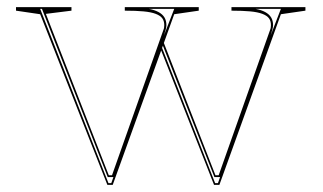

<svg xmlns="http://www.w3.org/2000/svg" viewBox="-20 -520 909 540"><path d="M437 -409 586 -27H595L740 -437Q741 -439 741.5 -442.5Q742 -446 742 -449Q742 -461 736.5 -468.5Q731 -476 718 -481Q705 -486 683.5 -488Q662 -490 631 -490V-500H839V-490L770 -480L597 0H582L429 -389ZM282 0 93 -480 25 -490V-500H181V-490L109 -481L286 -27H295L440 -437Q441 -439 441.5 -442.5Q442 -446 442 -449Q442 -461 436.5 -468.5Q431 -476 418 -481Q405 -486 383.5 -488Q362 -490 331 -490V-500H539V-490L470 -480L297 0ZM285 -5H293L299 -22H283L98 -495H93ZM399 -495Q415 -492 426 -486Q437 -480 442.5 -471Q448 -462 448 -449Q448 -444 446 -436.5Q444 -429 441 -420L470 -495ZM434 -390 585 -5H593L599 -22H583L436 -397ZM699 -495Q715 -492 726 -486Q737 -480 742.5 -471Q748 -462 748 -449Q748 -444 746 -436.5Q744 -429 741 -420L770 -495Z"/></svg>

Font: Kalnia Glaze Thin
Style: Regular
Weight: 100
Version: Version 1.110